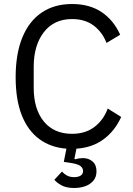

<svg xmlns="http://www.w3.org/2000/svg" viewBox="-20 -730 661 957"><path d="M339 -635Q249 -635 198.5 -569.5Q148 -504 148 -397V-293Q148 -186 198.5 -124.5Q249 -63 339 -63Q406 -63 451 -97.5Q496 -132 517 -189L584 -147Q553 -78 496.5 -36Q440 6 361 11L351 61L354 64Q364 61 374 59.5Q384 58 393 58Q422 58 441.5 75Q461 92 461 124Q461 152 445.5 170.5Q430 189 405 198Q380 207 350 207Q310 207 286 193.5Q262 180 251 166L289 125Q298 136 313 144.5Q328 153 350 153Q369 153 381.5 145.5Q394 138 394 122Q394 108 381 97.5Q368 87 326 81L298 77L311 11Q232 5 175 -37.5Q118 -80 88 -157Q58 -234 58 -345Q58 -462 91.5 -543.5Q125 -625 188 -667.5Q251 -710 339 -710Q426 -710 486 -670Q546 -630 579 -557L511 -516Q490 -570 447 -602.5Q404 -635 339 -635Z"/></svg>

Font: IBM Plex Sans
Style: Regular
Weight: 400
Designer: Mike Abbink, Paul van der Laan, Pieter van Rosmalen
Foundry: Bold Monday
Version: Version 3.201